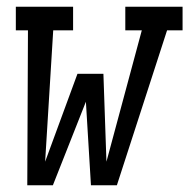

<svg xmlns="http://www.w3.org/2000/svg" viewBox="-20 -550 562 570"><path d="M61 0 63 -460H27V-530H197V-460H138L114 -70L210 -331H287L296 -70L401 -460H352V-530H522V-460H476L327 0H250L235 -248L137 0Z"/></svg>

Font: Iosevka Slab Oblique
Style: Regular
Weight: 400
Italic angle: -9°
Monospace: yes
Designer: Belleve Invis
Foundry: Belleve Invis
Version: Version 11.1.1; ttfautohint (v1.8.3)